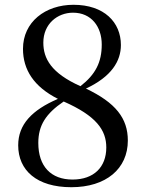

<svg xmlns="http://www.w3.org/2000/svg" viewBox="-20 -767 609 802"><path d="M278 15C423 15 514 -62 514 -180C514 -273 463 -338 339 -397C446 -447 485 -512 485 -579C485 -674 415 -747 287 -747C169 -747 76 -675 76 -563C76 -476 121 -405 222 -354C113 -307 56 -247 56 -160C56 -56 133 15 278 15ZM316 -407C193 -462 161 -523 161 -589C161 -667 220 -714 285 -714C362 -714 405 -655 405 -581C405 -507 379 -456 316 -407ZM246 -343C382 -283 424 -224 424 -151C424 -69 372 -17 283 -17C193 -17 140 -72 140 -170C140 -243 171 -292 246 -343Z"/></svg>

Font: Source Han Serif SC Medium
Style: Regular
Weight: 500
Designer: Ryoko NISHIZUKA 西塚涼子 (kana & ideographs); Frank Grießhammer (Latin, Greek & Cyrillic); Wenlong ZHANG 张文龙 (bopomofo); San
Foundry: Adobe
Version: Version 2.003;hotconv 1.1.1;makeotfexe 2.6.0